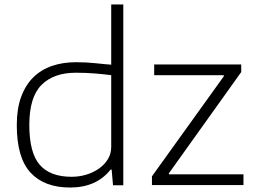

<svg xmlns="http://www.w3.org/2000/svg" viewBox="-20 -828 1148 858"><path d="M659 -40 980 -487V-492H669V-540H1058V-506L735 -54V-49H1068V-1H659ZM293 10Q178 10 116.5 -56.5Q55 -123 55 -269Q55 -342 74.5 -395Q94 -448 129 -482.5Q164 -517 212.5 -533.5Q261 -550 320 -550Q366 -550 407 -545.5Q448 -541 477 -539V-808H531V0H485L479 -70H474Q411 10 293 10ZM300 -38Q334 -38 365.5 -47.5Q397 -57 422 -74.5Q447 -92 462 -116.5Q477 -141 477 -172V-492Q448 -496 406.5 -499.5Q365 -503 319 -503Q220 -503 165.5 -448.5Q111 -394 111 -270Q111 -145 157.5 -91.5Q204 -38 300 -38Z"/></svg>

Font: Encode Sans Wide
Style: ExtraLight
Weight: 200
Designer: Pablo Impallari, Andres Torresi
Foundry: Pablo Impallari, Andres Torresi
Version: Version 1.000; ttfautohint (v1.00) -l 8 -r 50 -G 200 -x 14 -